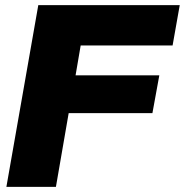

<svg xmlns="http://www.w3.org/2000/svg" viewBox="-20 -732 724 752"><path d="M199 0H5L130 -712H684L656 -554H296L276 -437H604L577 -289H249Z"/></svg>

Font: Creato Display Black
Style: Italic
Weight: 900
Italic angle: -10°
Version: Version 1.000